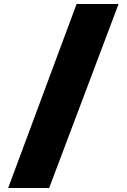

<svg xmlns="http://www.w3.org/2000/svg" viewBox="-20 -833 637 965"><path d="M365 -813H576L227 112H21Z"/></svg>

Font: Notable
Style: Regular
Weight: 400
Designer: Multiple Designers
Foundry: Google, Inc.
Version: Version 1.100